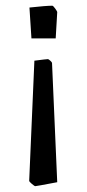

<svg xmlns="http://www.w3.org/2000/svg" viewBox="-20 -468 301 665"><path d="M88.9 -335 82 -441.9Q140.1 -448.2 161.1 -448.2Q164.1 -448.2 171.1 -438.5Q178.2 -428.7 178.2 -425.8L172.9 -335ZM102.1 176.8Q99.6 176.8 90.3 168.9Q81.1 161.1 81.1 158.2L99.1 -257.8Q140.6 -263.2 146 -263.2Q148.4 -263.2 154.3 -257.6Q160.2 -252 160.2 -250L178.2 163.1Q106 176.8 102.1 176.8Z"/></svg>

Font: Grenze
Style: Regular
Weight: 400
Designer: Renata Polastri
Foundry: Omnibus-Type
Version: Version 1.002;PS 001.002;hotconv 1.0.88;makeotf.lib2.5.64775